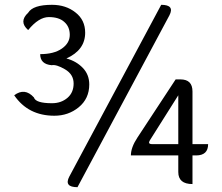

<svg xmlns="http://www.w3.org/2000/svg" viewBox="-20 -765 923 798"><path d="M307 -319Q264 -284 206 -284Q97 -284 39 -369Q83 -402 121 -360Q128 -336 196 -336Q234 -336 260 -358Q286 -380 286 -418Q286 -456 250 -477Q214 -498 195 -494Q147 -498 147 -540Q204 -540 237 -563Q270 -586 270 -620Q270 -654 247 -674Q225 -694 183 -694Q141 -694 97 -640Q57 -675 97 -712Q117 -745 196 -745Q254 -745 294 -713Q334 -682 334 -629Q334 -557 256 -522Q297 -511 324 -483Q351 -455 351 -414Q351 -355 307 -319ZM302 13Q245 13 268 -31L650 -745Q707 -745 684 -701L302 13ZM603 -182Q593 -166 612 -166H721V-369ZM780 0Q721 0 721 -50V-119H524Q524 -152 551 -193L710 -435H730Q780 -435 780 -385V-166H845Q845 -119 795 -119H780V0Z"/></svg>

Font: Swei Half Moon CJK TC
Style: DemiLight
Weight: 350
Version: Version 2.125